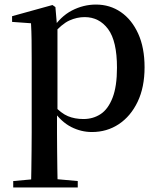

<svg xmlns="http://www.w3.org/2000/svg" viewBox="-20 -563 697 842"><path d="M38 259V231L148 221H210L321 231V259ZM116 259Q117 221 117.5 179Q118 137 118.5 95.5Q119 54 119 19V-299Q119 -350 118.5 -387.5Q118 -425 116 -461L33 -467V-492L210 -541L223 -532L230 -450L232 -444V-77L230 -65V19Q230 53 230.5 94.5Q231 136 231.5 178.5Q232 221 233 259ZM383 16Q336 16 292.5 -6Q249 -28 212 -80H199L216 -101Q248 -66 278 -53.5Q308 -41 346 -41Q388 -41 421 -62.5Q454 -84 473.5 -134Q493 -184 493 -266Q493 -383 454 -435.5Q415 -488 351 -488Q317 -488 284 -473Q251 -458 210 -411L197 -432H207Q245 -491 295.5 -517Q346 -543 401 -543Q462 -543 510 -510Q558 -477 586 -415.5Q614 -354 614 -268Q614 -180 583.5 -116.5Q553 -53 501 -18.5Q449 16 383 16Z"/></svg>

Font: Noto Serif KR ExtraLight SemiBold
Style: Regular
Weight: 600
Version: Version 2.002-H1;hotconv 1.1.0;makeotfexe 2.6.0